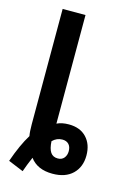

<svg xmlns="http://www.w3.org/2000/svg" viewBox="-121 -822 617 917"><g transform="rotate(15 187.0 -364.0)"><path d="M12 4Q42 -82 75 -135Q71 -156 71 -192V-763H184V-226Q208 -238 243 -238Q299 -238 330.5 -204.5Q362 -171 362 -116Q362 -59 326.5 -24.5Q291 10 227 10Q152 10 116 -39Q98 3 87 35ZM275 -114Q275 -136 263.5 -148Q252 -160 232 -160Q204 -160 183 -139Q185 -102 197 -84.5Q209 -67 233 -67Q253 -67 264 -80.5Q275 -94 275 -114Z"/></g></svg>

Font: Noto Sans Display Medium Narrow
Style: Regular
Weight: 500
Width: 4
Designer: Monotype Design team
Foundry: Monotype Imaging Inc.
Version: Version 1.000